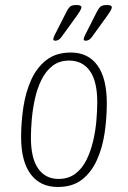

<svg xmlns="http://www.w3.org/2000/svg" viewBox="-20 -738 510 764"><path d="M210 6Q140 6 102 -45Q64 -96 64 -193Q64 -252 73 -311.5Q82 -371 104 -420Q126 -469 164.5 -499Q203 -529 262 -529Q331 -529 368 -477.5Q405 -426 405 -327Q405 -269 396.5 -210Q388 -151 366 -102Q344 -53 306.5 -23.5Q269 6 210 6ZM213 -26Q252 -26 279.5 -46.5Q307 -67 324 -101.5Q341 -136 350.5 -176.5Q360 -217 363.5 -257.5Q367 -298 367 -331Q367 -415 337.5 -456Q308 -497 255 -497Q216 -497 189 -476Q162 -455 145 -420.5Q128 -386 119 -345Q110 -304 106.5 -263.5Q103 -223 103 -191Q103 -108 132 -67Q161 -26 213 -26ZM200 -576Q192 -576 192 -582Q192 -587 198.5 -600.5Q205 -614 209 -621L245 -692Q254 -709 261.5 -713.5Q269 -718 285 -718Q304 -718 304 -709Q304 -704 297.5 -693Q291 -682 274 -659L224 -590Q218 -582 212 -579Q206 -576 200 -576ZM321 -576Q313 -576 313 -582Q313 -587 319.5 -600.5Q326 -614 330 -621L366 -692Q375 -709 382.5 -713.5Q390 -718 406 -718Q425 -718 425 -709Q425 -704 418.5 -693Q412 -682 395 -659L345 -590Q339 -582 333 -579Q327 -576 321 -576Z"/></svg>

Font: Asap Condensed Condensed Thin
Style: Italic
Weight: 100
Width: 3
Italic angle: -6°
Designer: Pablo Cosgaya
Foundry: Omnibus-Type
Version: Version 3.001; ttfautohint (v1.8.4.7-5d5b)